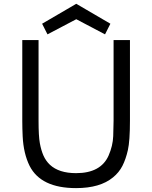

<svg xmlns="http://www.w3.org/2000/svg" viewBox="-20 -967 790 997"><path d="M95.7 -758.8H180.2V-339.8Q180.2 -259.8 187 -222.9Q193.8 -186 205.8 -158.9Q217.8 -131.8 239.3 -111.3Q286.1 -67.9 375 -67.9Q503.4 -67.9 543.9 -159.2Q565.9 -209.5 567.9 -259.8Q569.8 -310.1 569.8 -339.8V-758.8H654.8V-339.8Q654.8 -234.9 644 -187.5Q633.3 -140.1 615.7 -105.7Q598.1 -71.3 566.9 -45.9Q499.5 9.8 375 9.8Q192.4 9.8 133.8 -105.5Q102.1 -169.4 97.7 -258.8Q95.7 -300.3 95.7 -339.8ZM226.6 -788.6 198.7 -843.8 376 -947.3 553.2 -843.8 525.4 -788.6 376 -867.2Z"/></svg>

Font: Duru Sans
Style: Regular
Weight: 400
Designer: Onur Yazõcõgil
Foundry: Onur Yazõcõgil
Version: Version 1.002